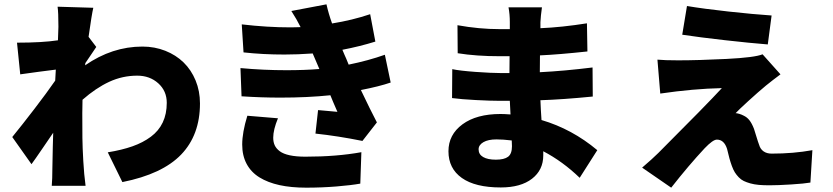

<svg xmlns="http://www.w3.org/2000/svg" viewBox="-20 -812 3864 891"><path d="M376.1 -519.2 375 -508.9Q500.4 -595.9 641 -595.9Q697.8 -595.9 747.2 -576.3Q796.5 -556.8 832 -522.2Q867.5 -487.6 887.8 -438.4Q908 -389.2 908 -332Q908 -185.7 820.7 -94.8Q733.3 -3.9 547.9 33L480.1 -105.1Q545.8 -115.8 594.6 -133Q643.5 -150.2 680 -177.4Q716.6 -204.5 735.3 -244Q753.9 -283.4 753.9 -334.9Q753.9 -389.9 714.5 -425.4Q675.1 -460.9 616.8 -460.9Q548.3 -460.9 486.5 -432.2Q424.7 -403.4 362.9 -349.1Q361.9 -327.1 361.9 -286.9Q361.9 -214.5 362.4 -171.5Q362.9 -128.6 366.5 -65.3Q370 -2.1 377.1 50.1H220.2Q223 17.8 223 -29.1Q225.1 -148.8 226.9 -196Q214.1 -177.6 177.6 -123.8Q141 -70 126.1 -50.1L36.9 -176.1Q82.4 -231.9 139.7 -306.6Q197.1 -381.4 236.2 -437.9L239 -489Q163.7 -479.8 73.9 -467L58.9 -614Q176.8 -614 248.9 -625Q251.1 -684.7 251.1 -687.9Q251.1 -755.7 247.2 -780.9L413 -775.9Q405.9 -746.8 391 -641L426.8 -594.1Q420.1 -584.5 401.6 -556.8Q383.2 -529.1 376.1 -519.2Z M1127.8 -274.9 1269.9 -263.1Q1247.9 -209.9 1247.9 -172.9Q1247.9 -152.7 1255 -137.4Q1262.1 -122.2 1278.6 -109.9Q1295.1 -97.7 1324.9 -91.3Q1354.8 -84.9 1397 -84.9Q1542.3 -84.9 1657 -105.8L1652 40.1Q1610.8 47.6 1541.7 53.3Q1472.7 58.9 1400.9 58.9Q1331.3 58.9 1277.2 47.1Q1223 35.2 1184.1 11.2Q1145.2 -12.8 1124.6 -51.3Q1104 -89.8 1104 -141Q1104 -197.4 1127.8 -274.9ZM1766 -557.9 1793 -429Q1740.4 -410.9 1654.8 -394.2Q1698.2 -302.9 1729 -244L1661.9 -158Q1548.7 -180.8 1443.9 -192.1L1456 -301.1Q1472.3 -299.7 1503.2 -296.9Q1534.1 -294 1545.8 -293Q1538 -309.7 1526.5 -337.5Q1514.9 -365.4 1513.1 -370Q1408 -359 1280.9 -359Q1192.1 -359 1100.9 -365.1L1095.9 -496.1Q1202.4 -486.2 1308.9 -486.2Q1393.8 -486.2 1462 -491.8L1431.1 -563.9Q1360.8 -558.9 1300.1 -558.9Q1199.6 -558.9 1110.1 -568.9L1101.9 -698.9Q1220.2 -685 1328.8 -685Q1337 -685 1352.3 -685.5Q1367.5 -686.1 1375 -686.1Q1356.9 -722.7 1332 -761L1495 -791.9Q1504.6 -748.9 1521 -703.1Q1614 -718 1697.8 -746.1L1721.9 -619Q1648.4 -596.2 1568.9 -581Q1571.7 -573.9 1577.8 -559.8Q1583.8 -545.8 1587 -539.1L1598 -512.1Q1690 -530.9 1766 -557.9Z M2355.8 -133.2Q2355.8 -148.1 2354.8 -160.2Q2314.3 -165.1 2284.1 -165.1Q2245.4 -165.1 2223.2 -152.2Q2201 -139.2 2201 -119Q2201 -95.5 2222.1 -83.3Q2243.3 -71 2280.9 -71Q2319.6 -71 2337.7 -84.5Q2355.8 -98 2355.8 -133.2ZM2751.8 -115.1 2670.1 13.1Q2591.3 -62.9 2501.1 -110.1V-90.9Q2501.1 -23.1 2448.9 17.4Q2396.7 57.9 2304 57.9Q2185.4 57.9 2123.2 13.8Q2061.1 -30.2 2061.1 -110.1Q2061.1 -187.1 2126.2 -235.1Q2191.4 -283 2302.9 -283Q2319.2 -283 2349.1 -280.9L2345.9 -344.1H2300.1Q2256.4 -344.1 2188.2 -347.7Q2120 -351.2 2077.8 -356.9L2078.8 -491.1Q2112.9 -483.7 2187.1 -478.3Q2261.4 -473 2301.8 -473H2344.1L2344.8 -551.1H2300.1Q2190 -551.1 2104 -565L2103 -695Q2203.5 -676.8 2299 -676.8H2345.9V-709.2Q2345.9 -745.7 2339.8 -778.1H2495Q2489.3 -738.3 2487.9 -709.2V-681.1Q2587.7 -685.4 2703.8 -703.8L2706 -573.2Q2572.8 -558.9 2485.8 -555L2485.1 -476.9Q2598 -482.6 2729.8 -498.9L2730.8 -364Q2590.2 -350.1 2487.9 -346.9Q2489.3 -305.8 2492.9 -255Q2634.6 -213.4 2751.8 -115.1Z M3168 -784.1Q3244 -771.3 3360.4 -758.5Q3476.9 -745.7 3560.7 -740.1L3543 -605.8Q3461.6 -612.2 3343.8 -625.5Q3225.9 -638.8 3146 -650.9ZM3601.9 -467Q3565 -439.6 3534.8 -415.1Q3499.6 -386 3452.4 -342.9Q3405.2 -299.7 3393.8 -286.9Q3399.5 -286.9 3410.9 -283.6Q3422.2 -280.2 3430 -275.9Q3446.4 -268.5 3457.7 -254.1Q3469.1 -239.7 3479 -214.1Q3481.9 -205.3 3490.1 -178.4Q3498.2 -151.6 3502.8 -139.9Q3508.2 -120.4 3523.3 -109.7Q3538.4 -99.1 3560.7 -99.1Q3661.9 -99.1 3750 -115.1L3740.8 35.2Q3713.4 40.1 3651.5 44Q3589.5 47.9 3550.8 47.9Q3523.1 47.9 3501.4 46Q3479.8 44 3462.2 39.1Q3444.6 34.1 3431.6 27.9Q3418.7 21.7 3408 10.5Q3397.4 -0.7 3390.3 -11.9Q3383.2 -23.1 3376.4 -41.5Q3369.7 -60 3364.9 -77.4Q3360.1 -94.8 3354 -121.1Q3340.2 -164.1 3306.8 -164.1Q3288.4 -164.1 3250 -123.9Q3175.4 -44 3094.8 58.9L2959.9 -34.1Q3009.6 -76.7 3034.8 -101.9Q3260.3 -327.4 3329.9 -403.1Q3197.1 -400.2 3044 -377.8L3030.9 -535.2Q3063.9 -532 3126.8 -532Q3219.5 -532 3351 -538.5Q3482.6 -545.1 3518.8 -560Z"/></svg>

Font: Karasuma Gothic
Style: Black
Weight: 900
Designer: Rasmus Andersson / Ryoko Nishizuka
Foundry: Genbu
Version: Version 1.00